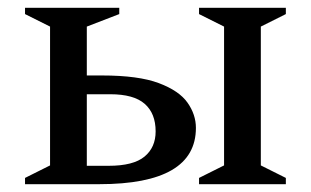

<svg xmlns="http://www.w3.org/2000/svg" viewBox="-20 -471 795 491"><path d="M647 -403V-48L711 -16V0H489V-16L553 -48V-403L489 -435V-451H711V-435ZM241 -278Q334 -278 386 -258.5Q438 -239 459.5 -208.5Q481 -178 481 -144Q481 0 234 0H44V-16L108 -48V-403L44 -435V-451H285V-435L202 -403V-278ZM262 -230H202V-47H258Q321 -47 349.5 -70.5Q378 -94 378 -135Q378 -181 350 -205.5Q322 -230 262 -230Z"/></svg>

Font: Spectral Medium
Style: Regular
Weight: 500
Designer: Jean-Baptiste Levee
Foundry: Production Type
Version: Version 2.001